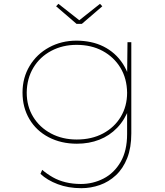

<svg xmlns="http://www.w3.org/2000/svg" viewBox="-20 -746 862 1006"><path d="M406 240Q338 240 282.5 219Q227 198 192 165L201 144Q227 166 257 183Q287 200 324 209Q361 218 404 218Q467 218 522.5 189.5Q578 161 612 102.5Q646 44 646 -44V-179L657 -180Q634 -118 594 -76.5Q554 -35 500.5 -14Q447 7 383 7Q300 7 235 -27Q170 -61 134 -122Q98 -183 98 -261Q98 -339 135.5 -401Q173 -463 237.5 -498Q302 -533 381 -533Q419 -533 455 -525.5Q491 -518 522 -502.5Q553 -487 578.5 -464.5Q604 -442 623.5 -412Q643 -382 656 -344L646 -346L648 -525H668V-47Q668 28 646.5 82.5Q625 137 587.5 172Q550 207 503 223.5Q456 240 406 240ZM382 -15Q461 -15 520.5 -47Q580 -79 613 -134.5Q646 -190 646 -260Q645 -335 611 -391Q577 -447 518 -479Q459 -511 381 -511Q308 -511 248.5 -479.5Q189 -448 155 -391.5Q121 -335 120 -261Q120 -189 154 -133.5Q188 -78 247.5 -46.5Q307 -15 382 -15ZM381 -621 274 -713 286 -726 403 -634H388L504 -726L516 -713L409 -621Z"/></svg>

Font: Lexend Mega Thin
Style: Regular
Weight: 250
Version: Version 1.007